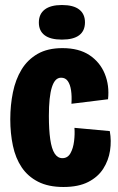

<svg xmlns="http://www.w3.org/2000/svg" viewBox="-20 -733 470 766"><path d="M233 13Q173 13 132 -8Q91 -29 66.5 -65.5Q42 -102 31.5 -151.5Q21 -201 21 -257Q21 -313 31.5 -364.5Q42 -416 66 -455.5Q90 -495 130 -518Q170 -541 229 -541Q295 -541 337 -513Q379 -485 398 -438.5Q417 -392 411 -337L265 -319Q267 -349 263.5 -372.5Q260 -396 250.5 -409.5Q241 -423 224 -423Q211 -423 202 -413.5Q193 -404 187 -385Q181 -366 178 -337.5Q175 -309 175 -271Q175 -215 180.5 -177Q186 -139 198 -120.5Q210 -102 229 -102Q250 -102 261 -121.5Q272 -141 275.5 -169.5Q279 -198 277 -223L418 -210Q425 -171 419 -132Q413 -93 392 -60Q371 -27 332 -7Q293 13 233 13ZM227 -575Q181 -575 158 -592.5Q135 -610 135 -643Q135 -677 158.5 -695Q182 -713 227 -713Q273 -713 296 -695Q319 -677 319 -644Q319 -610 296 -592.5Q273 -575 227 -575Z"/></svg>

Font: Bricolage Grotesque 48pt Condensed ExtraBold
Style: Regular
Weight: 800
Width: 3
Designer: Mathieu Triay
Foundry: Atelier Triay
Version: Version 1.001;gftools[0.9.33.dev8+g029e19f]